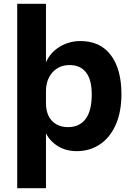

<svg xmlns="http://www.w3.org/2000/svg" viewBox="-20 -785 692 1015"><path d="M71 -765H223V-455Q245 -507 295 -537.5Q345 -568 405 -568Q510 -568 566 -493.5Q622 -419 622 -287Q622 -194 592 -126Q562 -58 508.5 -22Q455 14 386 14Q330 14 287.5 -11.5Q245 -37 223 -80V210H71ZM340 -113Q400 -113 432.5 -156Q465 -199 465 -286Q465 -363 435 -402Q405 -441 348 -441Q292 -441 257.5 -402.5Q223 -364 223 -302V-241Q223 -180 254.5 -146.5Q286 -113 340 -113Z"/></svg>

Font: Application
Style: Bold
Weight: 700
Designer: Wei Huang
Foundry: Wei Huang
Version: Version 0.012